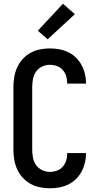

<svg xmlns="http://www.w3.org/2000/svg" viewBox="-20 -1003 540 1031"><path d="M247 8Q220 8 193.5 2.5Q167 -3 143.5 -16Q120 -29 101.5 -49.5Q83 -70 72 -94.5Q61 -119 56.5 -146Q52 -173 52 -200V-535Q52 -562 56.5 -589Q61 -616 72 -640.5Q83 -665 101.5 -685.5Q120 -706 143.5 -719Q167 -732 193.5 -737.5Q220 -743 247 -743Q273 -743 298 -738.5Q323 -734 346 -723Q369 -712 387.5 -694Q406 -676 418 -653.5Q430 -631 436 -606Q442 -581 442 -556Q442 -556 442 -555.5Q442 -555 442 -554H341Q341 -554 341 -554.5Q341 -555 341 -555Q341 -575 335.5 -593.5Q330 -612 317 -627Q304 -642 285.5 -648.5Q267 -655 247 -655Q226 -655 206 -645.5Q186 -636 173.5 -618Q161 -600 157 -578.5Q153 -557 153 -535V-200Q153 -178 157 -156.5Q161 -135 173.5 -117Q186 -99 206 -89.5Q226 -80 247 -80Q267 -80 285.5 -86.5Q304 -93 317 -108Q330 -123 335.5 -141.5Q341 -160 341 -180Q341 -180 341 -180.5Q341 -181 341 -181H442Q442 -180 442 -179.5Q442 -179 442 -179Q442 -154 436 -129Q430 -104 418 -81.5Q406 -59 387.5 -41Q369 -23 346 -12Q323 -1 298 3.5Q273 8 247 8ZM236 -792 183 -838 318 -983 382 -927Z"/></svg>

Font: Iosevka SS04 Semibold
Style: Regular
Weight: 600
Monospace: yes
Designer: Belleve Invis
Foundry: Belleve Invis
Version: Version 19.0.0; ttfautohint (v1.8.4)